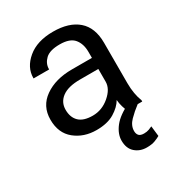

<svg xmlns="http://www.w3.org/2000/svg" viewBox="-176 -641 892 965"><g transform="rotate(-30 270.0 -158.0)"><path d="M43.9 -151.4Q43.9 -73.2 95.2 -31.7Q146.5 9.8 219.7 9.8Q283.2 9.8 323.5 -14.6Q363.8 -39.1 381.8 -70.8Q383.3 -51.3 388.9 -31.7Q394.5 -12.2 401.4 0H489.3V-7.8Q480.5 -29.3 475.6 -57.4Q470.7 -85.4 470.7 -117.2V-351.6Q470.7 -439.5 419.7 -483.9Q368.7 -528.3 275.9 -528.3Q183.1 -528.3 128.7 -482.7Q74.2 -437 74.2 -376V-373.5H164.6V-376Q164.6 -407.7 189.7 -431.9Q214.8 -456.1 273.4 -456.1Q332 -456.1 356 -427Q379.9 -397.9 379.9 -351.6V-316.4H263.7Q168 -316.4 106 -272.9Q43.9 -229.5 43.9 -151.4ZM134.8 -156.2Q134.8 -200.2 169.9 -226.1Q205.1 -252 273.4 -252H379.9V-178.2Q379.9 -136.7 336.4 -99.6Q293 -62.5 239.3 -62.5Q185.5 -62.5 160.2 -87.4Q134.8 -112.3 134.8 -156.2ZM426.8 -27.8Q360.4 2.9 330.6 41.3Q300.8 79.6 300.8 118.7Q300.8 164.1 327.9 188Q355 211.9 394.5 211.9Q423.3 211.9 442.1 204.8Q460.9 197.8 473.1 190.4L466.3 130.9Q459 134.8 446.3 139.4Q433.6 144 417.5 144Q396.5 144 387.9 134.3Q379.4 124.5 379.4 108.4Q379.4 76.7 405.5 50Q431.6 23.4 462.9 0Z"/></g></svg>

Font: Roboto Flex
Style: Regular
Weight: 400
Designer: Berlow after Robertson
Foundry: Google
Version: Version 3.200;gftools[0.9.32]